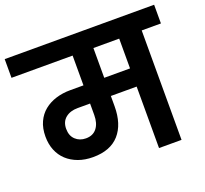

<svg xmlns="http://www.w3.org/2000/svg" viewBox="-147 -891 1115 1042"><g transform="rotate(-20 410.5 -370.0)"><path d="M247 -185Q288 -185 310 -213Q332 -241 332 -289V-355H260Q217 -355 190 -333Q163 -311 163 -270Q163 -230 187 -207.5Q211 -185 247 -185ZM601 -632H452V-460H601ZM-21 -740H842V-632H731V0H601V-355H452V-296Q452 -192 400.5 -134Q349 -76 249 -76Q202 -76 164 -90Q126 -104 99 -129Q72 -154 57.5 -189.5Q43 -225 43 -269Q43 -317 59.5 -353Q76 -389 105 -412.5Q134 -436 172.5 -448Q211 -460 256 -460H332V-632H-21Z"/></g></svg>

Font: Poppins SemiBold
Style: Regular
Weight: 600
Designer: Ninad Kale (Devanagari), Jonny Pinhorn (Latin)
Foundry: Indian Type Foundry
Version: Version 3.002 2017